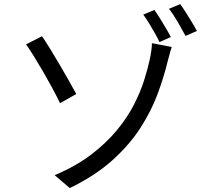

<svg xmlns="http://www.w3.org/2000/svg" viewBox="-20 -874 1040 943"><path d="M248.5 -13.7Q352.4 -57.3 426.9 -114.1Q501.5 -170.9 553.1 -233.3Q604.8 -295.7 637.2 -358.6Q669.5 -421.5 687.6 -479Q705.8 -536.4 715.4 -581.5Q719.9 -601.3 723.2 -624.8Q726.5 -648.3 726.1 -661.9L823.5 -643.2Q817.2 -624.7 811.6 -602.5Q806.1 -580.4 802.9 -570.7Q784.9 -495.4 754 -412.2Q723.1 -328.9 669.6 -245.8Q616.1 -162.6 531.7 -86.7Q447.4 -10.8 322.8 49.7ZM186.3 -696.1Q203.2 -671.8 226.3 -634.1Q249.4 -596.5 274.1 -554.4Q298.8 -512.3 320 -474.6Q341.2 -436.9 354.6 -412.4L274.7 -367.1Q259 -400.8 236.8 -441.7Q214.6 -482.7 190.6 -524Q166.5 -565.3 145 -600Q123.5 -634.7 108 -656ZM738.4 -825.1Q750.2 -808.6 765.3 -784.4Q780.4 -760.2 794.8 -735.7Q809.2 -711.2 819 -692L763.3 -667.4Q753.7 -688.2 739.8 -712.8Q725.9 -737.4 711.2 -761.2Q696.5 -785 683.7 -802.2ZM865 -853.7Q877.4 -837.1 892.4 -813.5Q907.4 -789.9 922.1 -765.6Q936.8 -741.3 947 -721.9L891.3 -697.6Q874.7 -728.6 852.5 -766.9Q830.3 -805.2 809.9 -830.7Z"/></svg>

Font: Noto Sans JP
Style: Regular
Weight: 100
Designer: Ryoko NISHIZUKA 西塚涼子 (kana, bopomofo & ideographs); Paul D. Hunt (Latin, Greek & Cyrillic); Sandoll Communications 산돌커뮤니
Foundry: Adobe
Version: Version 2.004;hotconv 1.0.118;makeotfexe 2.5.65603